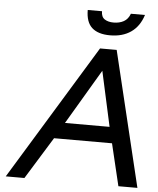

<svg xmlns="http://www.w3.org/2000/svg" viewBox="-61 -994 863 1046"><g transform="rotate(5 370.0 -471.0)"><path d="M461 -739H552L730 0H626L571 -230H254L112 0H10ZM550 -318 484 -619 306 -318ZM454 -942Q454 -911 473 -898.5Q492 -886 522 -886Q554 -886 577.5 -899Q601 -912 612 -942H689Q669 -879 623 -847Q577 -815 509 -815Q443 -815 409.5 -845.5Q376 -876 376 -942Z"/></g></svg>

Font: Involve Medium Oblique
Style: Italic
Weight: 500
Italic angle: -10.5°
Designer: Stefan Peev
Foundry: Context Ltd.
Version: Version 1.001